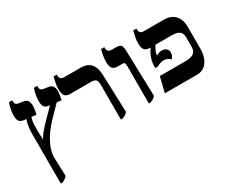

<svg xmlns="http://www.w3.org/2000/svg" viewBox="-122 -1088 2136 1768"><g transform="rotate(-30 945.5 -203.5)"><path d="M103 240V-272Q103 -308 105.5 -335.5Q108 -363 112.5 -386Q117 -409 125 -429V-444H182Q174 -424 168.5 -402Q163 -380 161.5 -349.5Q160 -319 161 -274L164 -192Q176 -216 197.5 -243.5Q219 -271 245.5 -299Q272 -327 299 -354.5Q326 -382 350 -406L411 -468L467 -449L332 -311Q292 -269 261 -227Q230 -185 209 -143Q188 -101 178 -61.5Q168 -22 170 13L177 201Q164 216 151.5 224.5Q139 233 122 240ZM226 -420 101 -435Q67 -439 53.5 -457.5Q40 -476 40 -520Q40 -545 45 -575.5Q50 -606 64 -647H99V-631Q99 -614 109 -604.5Q119 -595 138 -593L181 -587Q211 -584 225 -564.5Q239 -545 239 -510Q239 -488 235 -463.5Q231 -439 226 -420ZM492 -420 367 -435Q333 -439 319.5 -457.5Q306 -476 306 -520Q306 -545 311 -575.5Q316 -606 330 -647H365V-631Q365 -614 375 -604.5Q385 -595 405 -593L448 -587Q477 -584 491.5 -564.5Q506 -545 506 -510Q506 -488 501.5 -463.5Q497 -439 492 -420Z M877 7V-364Q877 -399 864.5 -415Q852 -431 808 -431H590Q552 -431 535 -451.5Q518 -472 518 -524Q518 -549 522.5 -574Q527 -599 538 -647H573V-633Q573 -613 585.5 -602.5Q598 -592 620 -592H796Q841 -592 872 -575Q903 -558 920 -522Q937 -486 939 -429L953 -30Q939 -16 927 -8Q915 0 895 7Z M1174 7V-394Q1174 -417 1168.5 -424Q1163 -431 1141 -431H1096Q1058 -431 1041 -451.5Q1024 -472 1024 -520Q1024 -539 1025.5 -556Q1027 -573 1031.5 -594.5Q1036 -616 1043 -647H1078V-633Q1078 -614 1090 -603Q1102 -592 1126 -592H1175Q1209 -592 1222 -576Q1235 -560 1236 -516L1250 -30Q1235 -15 1222.5 -7Q1210 1 1193 7Z M1348 0 1388 -161H1662Q1720 -161 1748 -182Q1776 -203 1776 -247V-347Q1776 -379 1764 -397Q1752 -415 1729.5 -423Q1707 -431 1674 -431H1437Q1399 -431 1382 -451.5Q1365 -472 1365 -524Q1365 -549 1369.5 -574Q1374 -599 1385 -647H1420V-633Q1420 -613 1432.5 -602.5Q1445 -592 1467 -592H1679Q1754 -592 1795.5 -547.5Q1837 -503 1837 -425V-199Q1837 -133 1818 -88.5Q1799 -44 1766 -22Q1733 0 1691 0ZM1559 -239Q1546 -253 1529 -261Q1512 -269 1489 -269Q1470 -269 1453 -263Q1436 -257 1417 -246H1388V-260Q1388 -300 1397.5 -333Q1407 -366 1420 -390Q1433 -414 1445 -429V-451H1499V-436Q1492 -424 1483 -407.5Q1474 -391 1467 -373.5Q1460 -356 1460 -339V-336Q1471 -345 1487.5 -350.5Q1504 -356 1520 -356Q1534 -356 1549 -351Q1564 -346 1574 -333.5Q1584 -321 1584 -298Q1584 -274 1574 -259.5Q1564 -245 1559 -239Z"/></g></svg>

Font: Noto Serif Hebrew
Style: Bold
Weight: 700
Version: Version 2.003